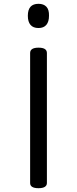

<svg xmlns="http://www.w3.org/2000/svg" viewBox="-20 -535 404 1007"><path d="M182 -285Q226 -285 226 -257V425Q226 438 215 445Q204 452 182 452Q138 452 138 425V-257Q138 -271 149 -278Q160 -285 182 -285ZM182 -515Q209 -515 223.5 -499.5Q238 -484 237 -452Q237 -421 223 -404.5Q209 -388 182 -388Q154 -388 140 -404.5Q126 -421 126 -452Q126 -484 140 -499.5Q154 -515 182 -515Z"/></svg>

Font: Playwrite US Modern
Style: Regular
Weight: 400
Designer: Veronika Burian, José Scaglione
Foundry: TypeTogether
Version: Version 1.002